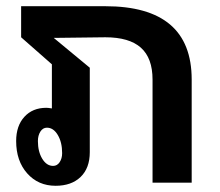

<svg xmlns="http://www.w3.org/2000/svg" viewBox="-20 -588 707 618"><path d="M597 -332V0H471V-332Q471 -401 433.5 -434.5Q396 -468 319 -468L153 -466L269 -370V-98Q269 -47 239.5 -18.5Q210 10 159 10Q103 10 67.5 -30Q32 -70 32 -134Q32 -183 58.5 -212Q85 -241 129 -241Q135 -241 147 -239V-381L48 -468V-568H319Q597 -568 597 -332ZM180 -95Q180 -130 166 -153.5Q152 -177 131 -177Q118 -177 110 -164.5Q102 -152 102 -134Q102 -100 116 -77Q130 -54 151 -54Q164 -54 172 -66Q180 -78 180 -95Z"/></svg>

Font: KoHo
Style: Bold
Weight: 700
Designer: Cadson Demak & Katatrad Team
Foundry: Cadson Demak Co.,Ltd.
Version: Version 1.000; ttfautohint (v1.6)